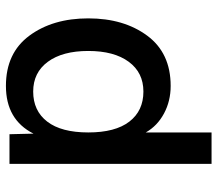

<svg xmlns="http://www.w3.org/2000/svg" viewBox="-63 -521 734 648"><g transform="rotate(-90 304.0 -197.0)"><path d="M75 150V-532H175L177 -451Q224 -544 338 -544Q449 -544 507.5 -465Q566 -386 566 -266Q566 -146 507.5 -67Q449 12 338 12Q287 12 245 -10.5Q203 -33 181 -72V150ZM319 -80Q383 -80 419.5 -129.5Q456 -179 456 -266Q456 -353 419.5 -402.5Q383 -452 319 -452Q254 -452 217.5 -404.5Q181 -357 181 -266Q181 -175 217.5 -127.5Q254 -80 319 -80Z"/></g></svg>

Font: Txt Sans Medium
Style: Regular
Weight: 500
Designer: Open Source
Foundry: XRLN
Version: Version 1.0